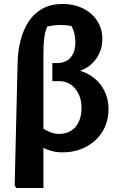

<svg xmlns="http://www.w3.org/2000/svg" viewBox="-20 -758 587 968"><path d="M62 190 54 176 69 -451Q71 -506 84.5 -557.5Q98 -609 125 -650Q152 -691 194.5 -714.5Q237 -738 296 -738Q353 -738 398.5 -715.5Q444 -693 470 -653Q496 -613 496 -561Q496 -507 466 -463.5Q436 -420 384 -401Q450 -381 488.5 -329Q527 -277 527 -208Q527 -145 497.5 -96Q468 -47 415.5 -18.5Q363 10 295 10Q267 10 243 4Q219 -2 199 -13V190ZM199 -490V-109Q218 -97 237.5 -90Q257 -83 277 -83Q331 -83 361 -118.5Q391 -154 391 -215Q391 -272 359.5 -310.5Q328 -349 278 -349H244V-440H266Q312 -440 336 -468Q360 -496 360 -545Q360 -565 355.5 -586Q351 -607 340 -627Q311 -632 287 -632Q268 -632 251.5 -630Q235 -628 218 -624Q207 -598 203 -566.5Q199 -535 199 -490Z"/></svg>

Font: Piazzolla
Style: Bold
Weight: 700
Designer: Juan Pablo del Peral
Foundry: Huerta Tipografica
Version: Version 1.330